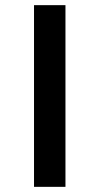

<svg xmlns="http://www.w3.org/2000/svg" viewBox="-20 -725 386 745"><path d="M112 0V-705H234V0Z"/></svg>

Font: Nunito Sans 7pt Expanded SemiBold
Style: Regular
Weight: 600
Width: 7
Designer: Vernon Adams
Foundry: Vernon Adams
Version: Version 3.101;gftools[0.9.27]